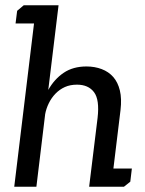

<svg xmlns="http://www.w3.org/2000/svg" viewBox="-20 -708 550 728"><path d="M45 -667 70 -688H202L163 -367Q186 -408 221.5 -432Q257 -456 308 -456Q339 -456 365.5 -446Q392 -436 409.5 -416Q427 -396 434.5 -365Q442 -334 437 -291L410 -69H480L474 -19L450 0H318L350 -261Q358 -330 336.5 -358.5Q315 -387 272 -387Q246 -387 226 -378Q206 -369 190.5 -353Q175 -337 165 -316.5Q155 -296 151 -274V-273L118 0H34L109 -619H39Z"/></svg>

Font: Zilla Slab Medium
Style: Regular
Weight: 500
Designer: Typotheque.com
Foundry: Typotheque type foundry
Version: Version 1.1; 2017